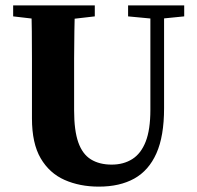

<svg xmlns="http://www.w3.org/2000/svg" viewBox="-20 -677 733 715"><path d="M348 18Q277 18 220.5 -7Q164 -32 131.5 -87.5Q99 -143 99 -236V-355Q99 -405 99 -457.5Q99 -510 98.5 -561Q98 -612 96 -657H259Q258 -612 257 -561.5Q256 -511 256 -458.5Q256 -406 256 -355V-266Q256 -191 271.5 -147Q287 -103 318.5 -83.5Q350 -64 396 -64Q440 -64 472.5 -84.5Q505 -105 522.5 -149.5Q540 -194 540 -268V-657H591V-274Q591 -170 562.5 -106Q534 -42 480 -12Q426 18 348 18ZM29 -616V-657H333V-616L203 -601H158ZM457 -616V-657H666V-616L576 -607H552Z"/></svg>

Font: Source Serif 4 36pt
Style: Bold
Weight: 700
Designer: Frank Grießhammer
Foundry: Adobe Systems Incorporated
Version: Version 4.004;hotconv 1.0.116;makeotfexe 2.5.65601